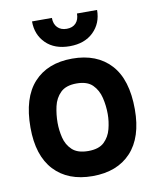

<svg xmlns="http://www.w3.org/2000/svg" viewBox="-81 -763 686 837"><g transform="rotate(-10 262.0 -345.0)"><path d="M118 -700H206Q206 -673 221 -657.5Q236 -642 262 -642Q288 -642 302.5 -657.5Q317 -673 317 -700H406Q406 -641 367 -603Q328 -565 262 -565Q195 -565 156.5 -603Q118 -641 118 -700ZM31 -245Q31 -377 92 -443.5Q153 -510 262 -510Q371 -510 432 -443.5Q493 -377 493 -245Q493 -121 432 -55.5Q371 10 262 10Q153 10 92 -55.5Q31 -121 31 -245ZM262 -101Q309 -101 332.5 -123.5Q356 -146 364.5 -179.5Q373 -213 373 -245Q373 -282 364.5 -317.5Q356 -353 332.5 -376.5Q309 -400 262 -400Q215 -400 191 -376.5Q167 -353 159 -317.5Q151 -282 151 -245Q151 -213 159 -179.5Q167 -146 191 -123.5Q215 -101 262 -101Z"/></g></svg>

Font: Haskoy Bold
Style: Regular
Weight: 700
Designer: Ertekin Erdin
Foundry: Ertekin Erdin
Version: Version 1.500; ttfautohint (v1.8.3)